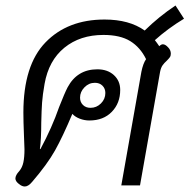

<svg xmlns="http://www.w3.org/2000/svg" viewBox="-20 -674 689 698"><path d="M572 -513Q581 -513 591 -502Q601 -492 601 -479Q601 -471 597.5 -466Q594 -461 586 -453Q577 -445 571 -436.5Q565 -428 562 -413L489 0H421L494 -413Q500 -443 511 -459Q490 -502 453.5 -524.5Q417 -547 356 -547Q271 -547 214 -500.5Q157 -454 142 -369Q135 -329 133 -301.5Q131 -274 130 -228Q130 -169 125 -132H127Q169 -210 195 -285Q215 -336 226 -357Q261 -422 334 -422Q371 -422 394 -401Q417 -380 417 -347Q417 -299 386.5 -267.5Q356 -236 305 -236Q287 -236 270 -242.5Q253 -249 243 -260Q208 -177 180 -127Q152 -77 97 -13Q83 4 70 4Q60 4 49 -5Q36 -15 36 -25Q36 -37 50 -52Q61 -65 65 -84Q69 -103 69 -131Q69 -145 67 -185Q65 -233 65 -265Q65 -437 145.5 -520Q226 -603 360 -603Q450 -603 506 -563Q558 -614 618 -654L649 -606Q591 -571 543 -528Q551 -518 559 -506Q566 -513 572 -513ZM271 -319Q271 -303 281.5 -292.5Q292 -282 309 -282Q331 -282 347 -298Q363 -314 363 -336Q363 -352 352.5 -362.5Q342 -373 325 -373Q303 -373 287 -356.5Q271 -340 271 -319Z"/></svg>

Font: Niramit Light
Style: Italic
Weight: 300
Italic angle: -10°
Designer: Katatrad Aksorn Co.,Ltd.
Foundry: Cadson Demak Co.,Ltd.
Version: Version 1.000; ttfautohint (v1.6)